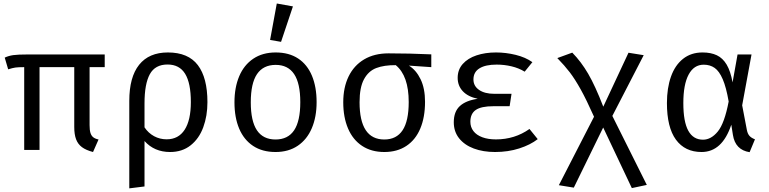

<svg xmlns="http://www.w3.org/2000/svg" viewBox="-20 -848 4348 1086"><path d="M572.3 -468.2H486.7V-140Q486.7 -112.8 491.5 -96.7Q496.4 -80.5 507.2 -71.8Q517.9 -63.1 537.4 -59L506.2 11.8Q466.7 1.5 443.6 -15.6Q420.5 -32.8 410.3 -60.3Q400 -87.7 400 -129.7V-468.2H203.6V0H116.9V-468.2Q82.1 -468.2 66.7 -465.9Q51.3 -463.6 26.2 -455.9L6.7 -522.1Q28.2 -532.3 54.6 -536.2Q81 -540 140 -540H572.3Z M1153.3 -270.3Q1153.3 -192.3 1129.7 -128.2Q1106.2 -64.1 1058.5 -26.2Q1010.8 11.8 942.1 11.8Q852.8 11.8 797.4 -50.3V206.7L711.3 217.4V-277.4Q711.3 -411.8 766.9 -481.5Q822.6 -551.3 929.7 -551.3Q1044.6 -551.3 1099 -479.7Q1153.3 -408.2 1153.3 -270.3ZM797.4 -263.6V-127.7Q819 -95.4 851.5 -77.7Q884.1 -60 922.6 -60Q989.2 -60 1024.4 -114.1Q1059.5 -168.2 1059.5 -270.8Q1059.5 -377.9 1027.2 -430.5Q994.9 -483.1 927.7 -483.1Q857.4 -483.1 827.4 -428.2Q797.4 -373.3 797.4 -263.6Z M1770.8 -270.3Q1770.8 -186.7 1743.8 -123.1Q1716.9 -59.5 1664.6 -23.8Q1612.3 11.8 1538.5 11.8Q1463.6 11.8 1411.5 -22.8Q1359.5 -57.4 1332.8 -120.5Q1306.2 -183.6 1306.2 -269.2Q1306.2 -353.3 1333.1 -416.9Q1360 -480.5 1412.6 -515.9Q1465.1 -551.3 1539.5 -551.3Q1614.4 -551.3 1666.2 -517.2Q1717.9 -483.1 1744.4 -419.7Q1770.8 -356.4 1770.8 -270.3ZM1398.5 -269.2Q1398.5 -163.1 1433.3 -111Q1468.2 -59 1538.5 -59Q1608.7 -59 1643.6 -111Q1678.5 -163.1 1678.5 -270.3Q1678.5 -376.9 1643.6 -429Q1608.7 -481 1539.5 -481Q1469.2 -481 1433.8 -429Q1398.5 -376.9 1398.5 -269.2ZM1507.7 -622.1 1545.6 -828.2 1636.9 -811.8 1569.7 -611.3Z M2419.5 -468.2 2292.8 -476.9Q2333.8 -451.8 2359 -399.7Q2384.1 -347.7 2384.1 -272.3Q2384.1 -184.6 2357.2 -120.8Q2330.3 -56.9 2278.5 -22.6Q2226.7 11.8 2153.8 11.8Q2080.5 11.8 2028.2 -22.8Q1975.9 -57.4 1948.7 -121Q1921.5 -184.6 1921.5 -269.7Q1921.5 -353.3 1951.8 -415.6Q1982.1 -477.9 2039.7 -512.1Q2097.4 -546.2 2177.9 -546.2Q2296.4 -546.2 2419.5 -540.5ZM2291.8 -270.8Q2291.8 -419.5 2218.5 -479.5Q2152.3 -480 2108.2 -463.1Q2064.1 -446.2 2039 -400Q2013.8 -353.8 2013.8 -269.7Q2013.8 -59 2153.8 -59Q2222.6 -59 2257.2 -111.3Q2291.8 -163.6 2291.8 -270.8Z M2770.3 -247.2Q2702.1 -247.2 2671.3 -226.2Q2640.5 -205.1 2640.5 -159.5Q2640.5 -129.2 2657.7 -106.7Q2674.9 -84.1 2707.7 -71.8Q2740.5 -59.5 2785.1 -59.5Q2891.3 -59.5 2974.9 -118.5L3021.5 -61Q2980 -28.7 2917.2 -8.5Q2854.4 11.8 2780 11.8Q2712.8 11.8 2660 -7.9Q2607.2 -27.7 2576.9 -65.6Q2546.7 -103.6 2546.7 -156.4Q2546.7 -216.4 2580.8 -247.9Q2614.9 -279.5 2682.1 -289.2Q2626.7 -301 2597.7 -332.1Q2568.7 -363.1 2568.7 -407.7Q2568.7 -453.8 2597.4 -486.2Q2626.2 -518.5 2675.4 -534.9Q2724.6 -551.3 2785.6 -551.3Q2841 -551.3 2896.7 -537.7Q2952.3 -524.1 2991.3 -496.4L2947.7 -442.6Q2914.4 -463.1 2873.3 -472.8Q2832.3 -482.6 2789.2 -482.6Q2726.2 -482.6 2692.1 -461.5Q2657.9 -440.5 2657.9 -398.5Q2657.9 -361.5 2689.7 -339.5Q2721.5 -317.4 2775.9 -317.4H2873.3L2862.6 -247.2Z M3443.6 -192.3 3638.5 197.9 3553.8 215.9 3391.8 -126.7 3225.6 213.3 3141 199.5 3340 -187.7Q3296.9 -284.1 3264.4 -342.6Q3231.8 -401 3202.8 -439Q3173.8 -476.9 3132.3 -519.5L3216.9 -550.3Q3267.2 -499 3306.9 -430.8Q3346.7 -362.6 3392.3 -244.6L3534.9 -549.7L3621 -535.9Z M4123.6 -382.1 4151.8 -540H4230.8L4177.9 -252.3L4204.6 -112.3Q4208.7 -91.3 4219.2 -79.5Q4229.7 -67.7 4250.3 -60L4220 12.8Q4139 0 4125.6 -84.6L4116.4 -142.6Q4065.1 11.8 3948.2 11.8Q3854.4 11.8 3803.3 -57.9Q3752.3 -127.7 3752.3 -265.1Q3752.3 -349.7 3775.1 -414.4Q3797.9 -479 3843.3 -515.1Q3888.7 -551.3 3953.8 -551.3Q4001 -551.3 4034.6 -535.4Q4068.2 -519.5 4090.3 -482.3Q4112.3 -445.1 4123.6 -382.1ZM3845.1 -265.1Q3845.1 -159.5 3873.1 -108.7Q3901 -57.9 3956.4 -57.9Q4002.1 -57.9 4040 -104.1Q4077.9 -150.3 4101.5 -273.8Q4087.7 -354.4 4067.9 -400Q4048.2 -445.6 4022.3 -463.8Q3996.4 -482.1 3960.5 -482.1Q3905.1 -482.1 3875.1 -426.2Q3845.1 -370.3 3845.1 -265.1Z"/></svg>

Font: Fira Code Fixed
Style: Regular
Weight: 400
Monospace: yes
Designer: Carrois Corporate, Edenspiekermann AG, Nikita Prokopov
Foundry: Carrois Corporate, Edenspiekermann AG, Nikita Prokopov
Version: Version 5.002